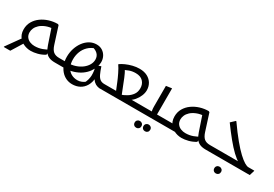

<svg xmlns="http://www.w3.org/2000/svg" viewBox="20 -1505 3815 2674"><g transform="rotate(30 1927.0 -168.0)"><path d="M213 -40 84 168H-20V160L158 -89ZM704 0Q644 0 605.5 -17.5Q567 -35 543 -70.5Q519 -106 500 -161L413 -418L466 -397Q388 -393 334.5 -371Q281 -349 248.5 -318.5Q216 -288 202 -254.5Q188 -221 188 -192Q188 -145 210.5 -115Q233 -85 268.5 -71Q304 -57 342 -57Q407 -57 463.5 -78Q520 -99 555 -123L558 -115L548 -35Q494 -2 436 13Q378 28 328 28Q296 28 263 20Q230 12 200 -4.5Q170 -21 146.5 -46Q123 -71 109.5 -105.5Q96 -140 96 -184Q96 -255 128.5 -311Q161 -367 215.5 -406Q270 -445 336.5 -465.5Q403 -486 472 -486L488 -478L574 -209Q595 -142 629 -113.5Q663 -85 724 -85V-20Z M1451 -85V-20L1431 0Q1410 0 1382.5 -8Q1355 -16 1328.5 -40Q1302 -64 1283 -112L1304 -114Q1300 -28 1267 29Q1234 86 1180.5 114Q1127 142 1061 142Q1008 142 962 120.5Q916 99 881.5 59Q847 19 827.5 -35Q808 -89 808 -154Q808 -225 829 -289Q850 -353 887.5 -403Q925 -453 975.5 -481.5Q1026 -510 1085 -510Q1139 -510 1178.5 -484.5Q1218 -459 1239.5 -417.5Q1261 -376 1261 -326Q1261 -288 1245.5 -244Q1230 -200 1198 -156.5Q1166 -113 1116.5 -78Q1067 -43 999.5 -21.5Q932 0 845 0H817H704V-60L724 -85H853Q924 -85 982.5 -104.5Q1041 -124 1084 -157.5Q1127 -191 1150 -232Q1173 -273 1173 -316Q1173 -372 1137 -406.5Q1101 -441 1042 -451L1102 -455Q1034 -434 989 -390.5Q944 -347 922 -289Q900 -231 900 -166Q900 -94 925.5 -44Q951 6 996 31.5Q1041 57 1097 57Q1132 57 1163 44Q1194 31 1218 11L1190 50Q1215 15 1226 -26Q1237 -67 1238 -96Q1239 -134 1233.5 -172.5Q1228 -211 1217 -252L1291 -279Q1314 -210 1334.5 -167Q1355 -124 1382 -104.5Q1409 -85 1451 -85Z M1431 -85H1651L1658 -40L1591 -204Q1584 -222 1570.5 -252Q1557 -282 1541 -314.5Q1525 -347 1509.5 -374.5Q1494 -402 1483 -416V-424Q1515 -447 1562 -468Q1609 -489 1663.5 -502.5Q1718 -516 1771 -516Q1846 -516 1898.5 -488Q1951 -460 1979 -412Q2007 -364 2007 -304Q2007 -261 1987.5 -214Q1968 -167 1935 -128Q1902 -89 1863 -68L1845 -85H2103V-20L2083 0H1411V-65ZM1748 -46 1716 -69Q1764 -85 1809.5 -112.5Q1855 -140 1885 -182Q1915 -224 1915 -284Q1915 -350 1874 -393Q1833 -436 1755 -436Q1699 -436 1654 -419.5Q1609 -403 1575 -387L1591 -411Q1609 -384 1621.5 -358Q1634 -332 1647.5 -299.5Q1661 -267 1679 -220Z M2079 -85H2252L2218 -64Q2214 -78 2210 -103.5Q2206 -129 2206 -160V-492L2290 -504H2298V-47L2260 -85H2446V-20L2426 0H2059V-65ZM2215 148Q2215 124 2230.5 109Q2246 94 2269 94Q2292 94 2307.5 109Q2323 124 2323 148Q2323 172 2307.5 187Q2292 202 2269 202Q2246 202 2230.5 187Q2215 172 2215 148ZM2084 166Q2084 142 2099.5 127Q2115 112 2138 112Q2161 112 2176.5 127Q2192 142 2192 166Q2192 190 2176.5 205Q2161 220 2138 220Q2115 220 2099.5 205Q2084 190 2084 166Z M2619 -85 2660 0H2426V-65L2446 -85ZM3130 0Q3070 0 3031.5 -17.5Q2993 -35 2969 -70.5Q2945 -106 2926 -161L2839 -418L2892 -397Q2814 -393 2760.5 -371Q2707 -349 2674.5 -318.5Q2642 -288 2628 -254.5Q2614 -221 2614 -192Q2614 -145 2636.5 -115Q2659 -85 2694.5 -71Q2730 -57 2768 -57Q2833 -57 2889.5 -78Q2946 -99 2981 -123L2984 -115L2974 -35Q2920 -2 2862 13Q2804 28 2754 28Q2722 28 2689 20Q2656 12 2626 -4.5Q2596 -21 2572.5 -46Q2549 -71 2535.5 -105.5Q2522 -140 2522 -184Q2522 -255 2554.5 -311Q2587 -367 2641.5 -406Q2696 -445 2762.5 -465.5Q2829 -486 2898 -486L2914 -478L3000 -209Q3021 -142 3055 -113.5Q3089 -85 3150 -85V-20Z M3130 0V-65L3150 -85H3645L3620 -73Q3572 -99 3511.5 -156.5Q3451 -214 3380.5 -300Q3310 -386 3230 -496L3294 -556H3302Q3397 -421 3472.5 -330Q3548 -239 3605.5 -185.5Q3663 -132 3703 -108.5Q3743 -85 3767 -85H3862V-77L3838 0ZM3363 163Q3363 139 3378.5 124Q3394 109 3417 109Q3440 109 3455.5 124Q3471 139 3471 163Q3471 187 3455.5 202Q3440 217 3417 217Q3394 217 3378.5 202Q3363 187 3363 163Z"/></g></svg>

Font: Kufam
Style: Italic
Weight: 400
Italic angle: -11°
Designer: Artur Schmal
Foundry: Original Type
Version: Version 1.301; ttfautohint (v1.8.3)